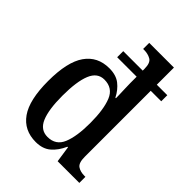

<svg xmlns="http://www.w3.org/2000/svg" viewBox="-221 -866 983 983"><g transform="rotate(45 270.0 -375.0)"><path d="M219 10Q134 10 88.5 -54.5Q43 -119 43 -256Q43 -394 88.5 -459Q134 -524 219 -524Q268 -524 298 -500.5Q328 -477 347 -439H351Q351 -442 350.5 -462.5Q350 -483 349 -507.5Q348 -532 348 -546V-592H207V-636H348V-649Q348 -692 327 -704Q306 -716 278 -716H271V-760H450V-636H526V-592H450V-114Q450 -70 469 -57Q488 -44 518 -44H525V0H368L355 -88H351Q331 -43 300 -16.5Q269 10 219 10ZM243 -51Q303 -51 325.5 -105.5Q348 -160 348 -256Q348 -354 325.5 -409.5Q303 -465 242 -465Q192 -465 170 -411Q148 -357 148 -255Q148 -154 170 -102.5Q192 -51 243 -51Z"/></g></svg>

Font: Noto Serif Armenian Condensed Medium
Style: Regular
Weight: 500
Width: 3
Designer: Monotype Design Team
Foundry: Monotype Imaging Inc.
Version: Version 2.008; ttfautohint (v1.8.4.7-5d5b)